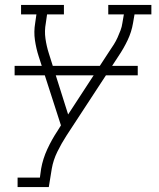

<svg xmlns="http://www.w3.org/2000/svg" viewBox="-20 -550 640 775"><path d="M51 205V167H141L146 131Q153 91 171 52Q189 13 213 -23L226 -44L136 -323Q126 -354 121 -388Q116 -422 122 -457L127 -492H65V-530H238V-492H170L165 -457Q159 -425 163.5 -394Q168 -363 177 -335L255 -88L422 -344Q431 -357 439.5 -370.5Q448 -384 454.5 -398.5Q461 -413 466.5 -427.5Q472 -442 474 -457L480 -492H417V-530H591V-492H523L517 -457Q511 -421 495 -387.5Q479 -354 458 -323L248 -2Q228 29 211.5 62.5Q195 96 189 131L177 205ZM39 -246V-284H536V-246Z"/></svg>

Font: Iosevka Curly Slab XLtExObl
Style: Regular
Weight: 200
Width: 7
Italic angle: -9°
Monospace: yes
Designer: Belleve Invis
Foundry: Belleve Invis
Version: Version 11.0.0; ttfautohint (v1.8.3)